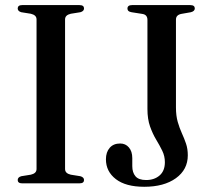

<svg xmlns="http://www.w3.org/2000/svg" viewBox="-20 -720 833 754"><path d="M235.5 -56.5Q235.5 -47.5 241.2 -42Q247 -36.5 258 -34L295.5 -28Q310 -24 310 -13Q310 -7 305.8 -3.5Q301.5 0 292 0H67Q58 0 53.8 -3.5Q49.5 -7 49.5 -13Q49.5 -24 63.5 -28L101 -34Q112 -36.5 117.8 -42Q123.5 -47.5 123.5 -56.5V-643.5Q123.5 -652.5 117.8 -658Q112 -663.5 101 -666L63.5 -672Q49.5 -676 49.5 -687Q49.5 -693 53.8 -696.5Q58 -700 67 -700H292Q301.5 -700 305.8 -696.5Q310 -693 310 -687Q310 -676 295.5 -672L258 -666Q247 -663.5 241.2 -658Q235.5 -652.5 235.5 -643.5ZM717.5 -110Q717.5 -54 670.8 -20.2Q624 13.5 546.5 13.5Q474 13.5 435 -16.5Q396 -46.5 396 -94.5Q396 -122.5 410.8 -139.5Q425.5 -156.5 452 -156.5Q473 -156.5 486.2 -141Q499.5 -125.5 499.5 -99V-67.5Q499.5 -42.5 512 -27.8Q524.5 -13 554 -13Q586 -13 606.8 -31Q627.5 -49 627.5 -83Q627.5 -107 617.2 -128Q607 -149 593.2 -171.8Q579.5 -194.5 569.2 -223.5Q559 -252.5 559 -292V-642Q559 -652 554 -658Q549 -664 538 -665.5L496.5 -672Q488 -673.5 484.2 -677Q480.5 -680.5 480.5 -686.5Q480.5 -693 485 -696.5Q489.5 -700 498.5 -700H727Q736.5 -700 740.8 -696.5Q745 -693 745 -687Q745 -676 729.5 -672L692.5 -665.5Q682 -663.5 676.5 -658Q671 -652.5 671 -643V-298Q671 -265.5 678 -241.2Q685 -217 694.2 -196.8Q703.5 -176.5 710.5 -156Q717.5 -135.5 717.5 -110Z"/></svg>

Font: Fraunces 60pt
Style: Regular
Weight: 400
Version: Version 1.000;[b76b70a41]